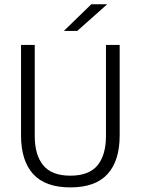

<svg xmlns="http://www.w3.org/2000/svg" viewBox="-20 -844 642 876"><path d="M301 11Q186.5 11 131.2 -50Q76 -111 76 -225.5V-639H138.5V-224Q138.5 -136.5 177.5 -89.5Q216.5 -42.5 301 -42.5Q386 -42.5 424.8 -89.5Q463.5 -136.5 463.5 -224V-639H526V-225.5Q526 -111 470.8 -50Q415.5 11 301 11ZM396.5 -824.5H468V-823.5L332.5 -703H272.5V-704Z"/></svg>

Font: Anek Latin Medium Light
Style: Regular
Weight: 300
Version: Version 1.003